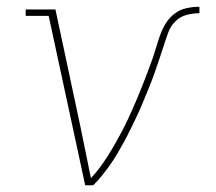

<svg xmlns="http://www.w3.org/2000/svg" viewBox="-20 -548 640 568"><path d="M256 0H232L124 -501H56V-520H144L218 -173Q226 -135 233.5 -97Q241 -59 249 -21Q263 -36 275 -52Q287 -68 297.5 -84.5Q308 -101 318 -118.5Q328 -136 337.5 -153.5Q347 -171 355.5 -189Q364 -207 372 -225Q380 -243 387.5 -261Q395 -279 402 -297Q409 -315 416 -333Q423 -351 429.5 -369.5Q436 -388 441.5 -406.5Q447 -425 453.5 -443.5Q460 -462 470.5 -479Q481 -496 497 -508Q513 -520 532.5 -524Q552 -528 570 -528V-509Q552 -509 532.5 -504Q513 -499 499 -485Q485 -471 478 -452.5Q471 -434 465.5 -416Q460 -398 453.5 -379.5Q447 -361 441 -343Q435 -325 428 -307Q421 -289 413.5 -271Q406 -253 398.5 -235Q391 -217 382.5 -199.5Q374 -182 365.5 -164.5Q357 -147 347.5 -129.5Q338 -112 328 -95Q318 -78 306.5 -61.5Q295 -45 282.5 -29.5Q270 -14 256 0Z"/></svg>

Font: Iosevka HT Thin Extended
Style: Italic
Weight: 100
Width: 7
Italic angle: -9°
Monospace: yes
Designer: Belleve Invis
Foundry: Belleve Invis
Version: Version 32.3.0; ttfautohint (v1.8.4)